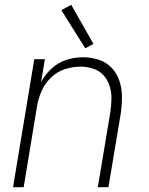

<svg xmlns="http://www.w3.org/2000/svg" viewBox="-20 -775 616 795"><path d="M34 0H78L133 -333Q138 -365 151.5 -396.5Q165 -428 190.5 -453Q216 -478 248.5 -488.5Q281 -499 314 -499Q314 -499 314 -499Q314 -499 314 -499Q341 -499 366.5 -490.5Q392 -482 409 -463Q426 -444 434 -418.5Q442 -393 441.5 -366Q441 -339 437 -311L385 0H429L480 -305Q485 -339 485 -373Q485 -407 475 -438.5Q465 -470 443 -493.5Q421 -517 389 -527.5Q357 -538 324 -538Q290 -538 256 -527.5Q222 -517 194.5 -492Q167 -467 150 -435L166 -530H122ZM333 -575 367 -593 275 -755 234 -733Z"/></svg>

Font: Iosevka Sparkle Extralight
Style: Italic
Weight: 200
Italic angle: -9°
Designer: Belleve Invis
Foundry: Belleve Invis
Version: Version 4.5.0; ttfautohint (v1.8.3)